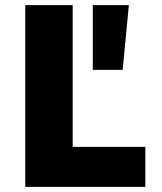

<svg xmlns="http://www.w3.org/2000/svg" viewBox="-20 -725 628 745"><path d="M78 0V-705H262V-155H544V0ZM340 -454V-705H480L456 -454Z"/></svg>

Font: Nunito Sans 7pt SemiCondensed Black
Style: Regular
Weight: 900
Width: 4
Designer: Vernon Adams
Foundry: Vernon Adams
Version: Version 3.101;gftools[0.9.27]